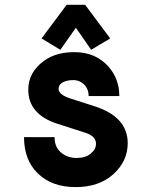

<svg xmlns="http://www.w3.org/2000/svg" viewBox="-20 -762 626 792"><path d="M254.9 -742.2H331.1L434.6 -603.5L356 -556.6L293 -647.5L229 -556.6L151.4 -603.5ZM79.1 -196.3H205.1Q205.1 -156.7 229.5 -134.8Q256.8 -110.4 295.4 -110.4Q332 -110.4 353 -127.4Q376 -145.5 376 -168.9Q376 -200.2 333.5 -213.9L215.3 -252Q96.7 -290.5 96.7 -392.1Q96.7 -465.8 164.6 -513.2Q212.9 -546.9 286.6 -546.9Q375.5 -546.9 428.2 -486.3Q472.2 -436 472.2 -365.7H345.7Q345.7 -392.6 330.1 -410.2Q310.1 -431.6 282.7 -431.6Q255.4 -431.6 238.5 -422.1Q221.7 -412.6 221.7 -395.5Q221.7 -371.6 271 -355.5L371.6 -323.2Q506.8 -279.3 506.8 -171.4Q506.8 -95.7 445.3 -41.5Q387.2 9.8 292 9.8Q192.9 9.8 134.8 -47.9Q79.1 -103 79.1 -196.3Z"/></svg>

Font: Consola Mono
Style: Bold
Weight: 700
Monospace: yes
Designer: Wojciech Kalinowski "wmk69" (wmk69@o2.pl)
Foundry: Wojciech Kalinowski "wmk69" (wmk69@o2.pl)
Version: Version 2.1.0